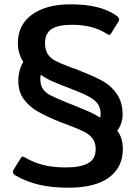

<svg xmlns="http://www.w3.org/2000/svg" viewBox="-20 -715 629 891"><path d="M53 100Q40 93 40 82Q40 76 44 71L75 21Q80 12 85 12Q90 12 98 17Q138 40 182.5 51Q227 62 286 62Q352 62 388 43Q424 24 424 -24Q424 -54 409 -73Q394 -92 370 -104Q346 -116 301 -133L256 -150Q195 -175 155.5 -197.5Q116 -220 90.5 -254.5Q65 -289 65 -339Q65 -389 88 -428Q63 -466 63 -515Q63 -600 129 -647.5Q195 -695 308 -695Q447 -695 521 -642Q533 -633 533 -625Q533 -619 529 -614L497 -562Q491 -553 487 -553Q483 -553 474 -559Q410 -600 315 -600Q249 -600 219 -580Q189 -560 189 -515Q189 -483 201.5 -464Q214 -445 236.5 -433Q259 -421 307 -403Q329 -396 355 -385Q421 -359 459 -337.5Q497 -316 523 -278Q549 -240 549 -182Q549 -163 542.5 -143.5Q536 -124 524 -108Q550 -77 550 -23Q550 61 486 108.5Q422 156 299 156Q221 156 162.5 142.5Q104 129 53 100ZM447 -185Q447 -213 434.5 -231.5Q422 -250 394.5 -265.5Q367 -281 317 -300Q259 -322 226.5 -336Q194 -350 170 -368Q167 -362 167 -350Q167 -320 179 -302.5Q191 -285 213 -273.5Q235 -262 285 -241L316 -229Q368 -208 395 -196Q422 -184 445 -169Q447 -177 447 -185Z"/></svg>

Font: Mitr
Style: Regular
Weight: 400
Designer: Thanarat Vachiruckul
Foundry: Cadson Demak
Version: Version 1.003